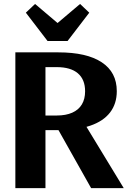

<svg xmlns="http://www.w3.org/2000/svg" viewBox="-20 -970 668 990"><path d="M59.2 0V-700H281Q427.2 -700 504.7 -648.7Q582.2 -597.5 582.2 -500Q582.2 -435.3 547.5 -390.1Q512.8 -345 445.5 -322Q378.1 -299.1 281 -299.1H147.4V-374.4H272.4Q319.9 -374.4 352.5 -389Q385.2 -403.5 402 -431.4Q418.8 -459.3 418.8 -499.3Q418.8 -560.2 381.4 -592.1Q344 -623.9 272.4 -623.9H176.5L214.4 -658.9V0ZM449.8 0 258.1 -340.7H410.9L618 0ZM225.1 -758.7 113.3 -904.6 160.8 -949.6 276.8 -851.3 392.9 -949.6 440.3 -904.6 328.5 -758.7Z"/></svg>

Font: Sutasoma
Style: Regular
Weight: 400
Designer: Izhar Fathurrohim, Akbar Rohmanto, Arusyal Khofiqoini
Foundry: Kiwari Kolektiv
Version: Version 1.102